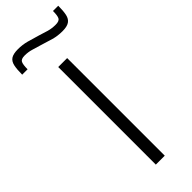

<svg xmlns="http://www.w3.org/2000/svg" viewBox="-323 -931 957 957"><g transform="rotate(-45 156.0 -452.0)"><path d="M125 0V-688H188V0ZM-29 -788Q-29 -825 -24 -848.5Q-19 -872 -3 -882.5Q13 -893 46 -893Q77 -893 107 -885Q137 -877 169 -867Q193 -859 216 -852.5Q239 -846 265 -846Q291 -846 297.5 -859Q304 -872 304 -904H341Q341 -867 336 -844Q331 -821 315 -810Q299 -799 267 -799Q232 -799 203 -807.5Q174 -816 142 -826Q118 -833 95 -840Q72 -847 47 -847Q22 -847 15.5 -834Q9 -821 9 -788Z"/></g></svg>

Font: Saira Expanded Light
Style: Regular
Weight: 300
Width: 7
Designer: Hector Gatti with collaboration of the Omnibus-Type team
Foundry: Omnibus-Type
Version: Version 1.101